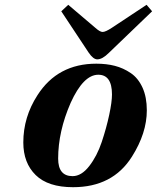

<svg xmlns="http://www.w3.org/2000/svg" viewBox="-20 -767 653 799"><path d="M235 -720 264 -747 377 -651Q396 -634 407 -634Q419 -634 445 -651L590 -747L613 -720L433 -547Q406 -520 385 -520Q368 -520 349 -548ZM77 -174Q77 -280 136 -371Q220 -502 381 -502Q423 -502 458 -493Q493 -484 524 -463Q555 -442 573 -402.5Q591 -363 591 -308Q591 -213 529 -115Q449 12 284 12Q180 12 128.5 -38.5Q77 -89 77 -174ZM222 -107Q222 -34 282 -34Q319 -34 351.5 -76Q384 -118 403.5 -176.5Q423 -235 434.5 -289Q446 -343 446 -374Q446 -456 389 -456Q327 -456 274 -339Q222 -220 222 -107Z"/></svg>

Font: Lingua Franca
Style: Bold Italic
Weight: 700
Italic angle: -13°
Version: Version 1.19